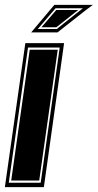

<svg xmlns="http://www.w3.org/2000/svg" viewBox="-46 -768 401 788"><path d="M-26 0 58 -591H217L134 0ZM-10 -18H121L199 -573H69ZM0 -27 76 -564H191L115 -27ZM82 -635 177 -748H335L303 -724L190 -635ZM109 -649H187L294 -734H182ZM124 -656 185 -727H275L185 -656Z"/></svg>

Font: Alumni Sans Collegiate One
Style: Italic
Weight: 400
Italic angle: -8°
Designer: Robert E. Leuschke
Foundry: Robert E. Leuschke
Version: Version 1.100